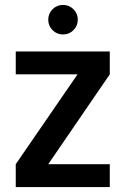

<svg xmlns="http://www.w3.org/2000/svg" viewBox="-20 -760 511 780"><path d="M426 -458 176 -93H426V0H44V-93L295 -458H44V-551H426ZM236 -620Q211 -620 193.5 -637.5Q176 -655 176 -680Q176 -705 193.5 -722.5Q211 -740 236 -740Q261 -740 278.5 -722.5Q296 -705 296 -680Q296 -655 278.5 -637.5Q261 -620 236 -620Z"/></svg>

Font: Parkinsans Medium
Style: Regular
Weight: 500
Designer: Red Stone, Indian Type Foundry
Foundry: Indian Type Foundry
Version: Version 1.000